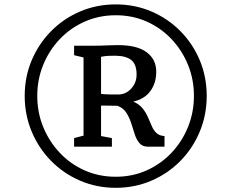

<svg xmlns="http://www.w3.org/2000/svg" viewBox="-20 -936 1078 894"><path d="M95 -489.5Q95 -578.5 127.8 -655.8Q160.5 -733 218.5 -791.5Q276.5 -850 353.5 -882.8Q430.5 -915.5 519 -915.5Q607.5 -915.5 684.5 -882.8Q761.5 -850 819.5 -791.5Q877.5 -733 910 -655.8Q942.5 -578.5 942.5 -489.5Q942.5 -400.5 910 -322.8Q877.5 -245 819.5 -186.2Q761.5 -127.5 684.5 -94.5Q607.5 -61.5 519 -61.5Q430.5 -61.5 353.5 -94.5Q276.5 -127.5 218.5 -186.2Q160.5 -245 127.8 -322.8Q95 -400.5 95 -489.5ZM153.5 -489.5Q153.5 -412 181.5 -344Q209.5 -276 259 -223.8Q308.5 -171.5 375 -142.2Q441.5 -113 519 -113Q596.5 -113 662.5 -142.5Q728.5 -172 778 -224Q827.5 -276 855.2 -344.2Q883 -412.5 883 -489.5Q883 -566.5 855.2 -634.5Q827.5 -702.5 778 -754.5Q728.5 -806.5 662.5 -835.8Q596.5 -865 519 -865Q441.5 -865 374.8 -835.5Q308 -806 258.5 -754Q209 -702 181.2 -634Q153.5 -566 153.5 -489.5ZM369 -304.5V-668.5L325 -679V-723H405Q429.5 -723 447.2 -723.5Q465 -724 483.5 -724.8Q502 -725.5 528 -726Q619 -726 663.2 -692.5Q707.5 -659 707.5 -602.5Q707.5 -549 680 -511.8Q652.5 -474.5 600.5 -463Q629 -450.5 644.5 -430.8Q660 -411 669.2 -389.5Q678.5 -368 686.8 -348.8Q695 -329.5 708.2 -316.8Q721.5 -304 746 -302.5V-253H669.5Q643.5 -253 629.5 -269.2Q615.5 -285.5 607.5 -310.5Q599.5 -335.5 591 -362.2Q582.5 -389 568 -411.5Q553.5 -434 526.5 -443.5L450.5 -444.5V-302.5L501 -293V-253H325V-293ZM450.5 -499Q458.5 -497.5 473.2 -496.8Q488 -496 503.5 -496Q519 -496 529.5 -496Q566 -496 591 -523.5Q616 -551 616 -589Q616 -637 590.8 -656.8Q565.5 -676.5 515.5 -676.5Q500.5 -676.5 485 -676Q469.5 -675.5 450.5 -671.5Z"/></svg>

Font: Merriweather 24pt Medium
Style: Regular
Weight: 500
Designer: Eben Sorkin
Foundry: Eben Sorkin
Version: Version 2.100